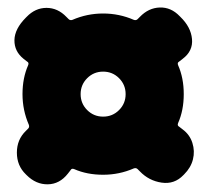

<svg xmlns="http://www.w3.org/2000/svg" viewBox="-20 -591 554 512"><path d="M255 -125Q212 -125 178 -140Q171 -143 168 -137L161 -128Q139 -100 107.5 -99.5Q76 -99 51 -124L49 -126Q25 -149 25 -184Q25 -219 49 -242L55 -248Q59 -252 57 -258Q40 -297 40 -340Q40 -383 55 -417Q58 -424 52 -427L43 -434Q18 -454 18.5 -484Q19 -514 49 -544L51 -546Q74 -570 104 -570Q134 -570 157 -546L163 -540Q167 -536 173 -538Q212 -555 255 -555Q298 -555 337 -538Q343 -536 347 -540L353 -546Q376 -570 406 -571Q436 -572 459 -548L461 -546Q489 -519 492 -487Q495 -455 467 -434L458 -427Q452 -424 455 -417Q470 -383 470 -340Q470 -297 455 -263Q452 -256 458 -253L467 -246Q486 -232 493 -210Q500 -188 494.5 -166Q489 -144 471 -126L469 -124Q445 -99 411 -104Q377 -109 353 -134L347 -140Q343 -144 337 -142Q298 -125 255 -125ZM255 -280Q280 -280 297.5 -297.5Q315 -315 315 -340Q315 -365 297.5 -382.5Q280 -400 255 -400Q230 -400 212.5 -382.5Q195 -365 195 -340Q195 -315 212.5 -297.5Q230 -280 255 -280Z"/></svg>

Font: Winky Sans ExtraBold
Style: Regular
Weight: 800
Designer: Simon Atzbach
Foundry: typofactur
Version: Version 1.205